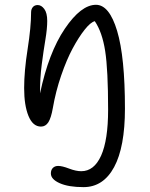

<svg xmlns="http://www.w3.org/2000/svg" viewBox="-20 -516 621 796"><path d="M326.2 259.8Q263.7 259.8 227.3 243.4Q190.9 227.1 190.9 203.1Q190.9 188.5 199.2 180.2Q207.5 171.9 221.2 171.9Q237.8 171.9 266.4 182.9Q294.9 193.8 316.9 193.8Q370.1 193.8 399.2 129.2Q428.2 64.5 428.2 -61Q428.2 -226.6 416 -304.7Q403.8 -382.8 373 -428.2Q355.5 -423.8 331.1 -393.1Q306.6 -362.3 281.5 -315.7Q256.3 -269 233.6 -202.9Q210.9 -136.7 199.2 -68.8Q191.9 -26.9 180.4 -9Q168.9 8.8 149.9 8.8Q116.2 8.8 98.1 -35.2Q80.1 -79.1 80.1 -150.9Q80.1 -221.2 94.5 -312.5Q108.9 -403.8 108.9 -464.8Q108.9 -478 116.2 -486.6Q123.5 -495.1 136.2 -495.1Q151.4 -495.1 163.6 -478.8Q175.8 -462.4 175.8 -429.2Q175.8 -397 168.2 -351.8Q160.6 -306.6 153.1 -249Q145.5 -191.4 146 -128.9Q181.6 -297.9 248.8 -397Q315.9 -496.1 377.9 -496.1Q433.1 -496.1 465.6 -387.9Q498 -279.8 498 -65.9Q498 93.8 453.1 176.8Q408.2 259.8 326.2 259.8Z"/></svg>

Font: Shantell Sans Normal
Style: Regular
Weight: 300
Designer: Stephen Nixon, Anya Danilova, Shantell Martin
Foundry: Arrow Type
Version: Version 1.006;[559af2be0]